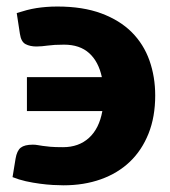

<svg xmlns="http://www.w3.org/2000/svg" viewBox="-20 -546 509 574"><path d="M30 -507Q46 -512 60.2 -515.8Q74.5 -519.5 88.8 -521.8Q103 -524 118.2 -525.2Q133.5 -526.5 151.5 -526.5Q227.5 -526.5 282.8 -506Q338 -485.5 373.8 -449.8Q409.5 -414 426.8 -365.2Q444 -316.5 444 -260.5Q444 -196.5 424 -146.5Q404 -96.5 368 -62.2Q332 -28 281.5 -10Q231 8 170 8Q157 8 138.5 7Q120 6 99.2 3.2Q78.5 0.5 57.2 -4.2Q36 -9 17.5 -16.5L26.5 -71.5Q30.5 -95.5 42 -104.5Q53.5 -113.5 78 -113.5Q86.5 -113.5 92.8 -112.2Q99 -111 108 -109.8Q117 -108.5 130.8 -107.2Q144.5 -106 168.5 -106Q215.5 -106 246 -133.8Q276.5 -161.5 286 -214H60.5V-315.5H284.5Q274.5 -362 246.5 -387.2Q218.5 -412.5 171.5 -412.5Q155.5 -412.5 144 -411.8Q132.5 -411 123 -409.8Q113.5 -408.5 105.5 -407.8Q97.5 -407 89 -407Q70 -407 56.5 -414Q43 -421 39.5 -445Z"/></svg>

Font: Lato 2
Style: Regular
Weight: 900
Designer: Lukasz Dziedzic with Adam Twardoch and Botio Nikoltchev
Foundry: tyPoland Lukasz Dziedzic
Version: Version 2.015; 2015-08-06; http://www.latofonts.com/